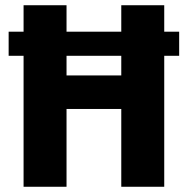

<svg xmlns="http://www.w3.org/2000/svg" viewBox="-20 -713 717 733"><path d="M664 -592V-500H607V0H443V-297H234V0H70V-500H13V-592H70V-693H234V-592H443V-693H607V-592ZM443 -425V-500H234V-425Z"/></svg>

Font: Fira Sans
Style: Bold
Weight: 700
Designer: bBox Type GmbH & Carrois Corporate GbR & Edenspiekermann AG
Foundry: bBox Type GmbH & Carrois Corporate GbR & Edenspiekermann AG
Version: Version 4.301;PS 004.301;hotconv 1.0.88;makeotf.lib2.5.64775